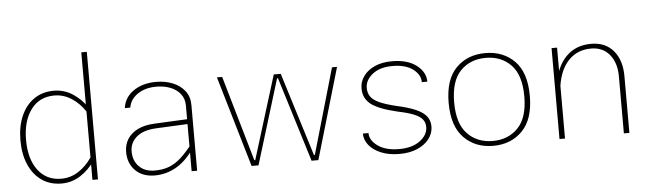

<svg xmlns="http://www.w3.org/2000/svg" viewBox="-45 -844 3438 1017"><g transform="rotate(-5 1674.0 -336.0)"><path d="M439.9 -678.2H410.6V-91.8V0H439.9ZM48.8 -241.2Q48.8 -167.5 73 -112.1Q97.2 -56.6 141.6 -25.9Q186 4.9 246.6 4.9Q301.3 4.9 346.7 -24.2Q392.1 -53.2 426.3 -103L410.6 -119.6Q380.9 -75.2 338.9 -47.9Q296.9 -20.5 247.6 -20.5Q168.5 -20.5 123.5 -80.3Q78.6 -140.1 78.6 -240.7Q78.6 -341.8 123.5 -402.3Q168.5 -462.9 247.6 -462.9Q296.9 -462.9 338.9 -435.8Q380.9 -408.7 410.6 -363.8L426.3 -380.4Q392.1 -430.2 346.9 -459.2Q301.8 -488.3 247.1 -488.3Q186.5 -488.3 141.8 -457.3Q97.2 -426.3 73 -370.8Q48.8 -315.4 48.8 -241.2Z M967.3 -349.1Q967.3 -394 943.4 -424.8Q919.4 -455.6 879.4 -471.7Q839.4 -487.8 791.5 -487.8Q719.7 -487.8 670.9 -454.1Q622.1 -420.4 614.7 -363.8H643.6Q650.9 -408.2 691.2 -435.3Q731.4 -462.4 791 -462.4Q831.1 -462.4 864.5 -449.5Q897.9 -436.5 918 -411.1Q938 -385.7 938 -349.1V-91.8V0H967.3ZM966.3 -140.1 954.1 -151.9Q917.5 -104 885.7 -75Q854 -45.9 820.6 -33.2Q787.1 -20.5 744.6 -20.5Q691.4 -20.5 660.9 -51.5Q630.4 -82.5 630.4 -131.8Q630.4 -178.2 666 -208.7Q701.7 -239.3 769.5 -242.7L955.1 -251.5V-277.3L763.7 -268.1Q710.4 -265.6 674.3 -247.6Q638.2 -229.5 619.6 -199.7Q601.1 -169.9 601.1 -131.8Q601.1 -70.8 639.2 -32.7Q677.2 5.4 742.2 5.4Q807.6 5.4 864 -29.8Q920.4 -64.9 966.3 -140.1Z M1595.7 -29.3H1590.8L1453.1 -472.7H1416L1278.8 -29.3H1273.9L1142.6 -483.4H1114.7L1256.8 0H1293.5L1431.6 -450.7H1436.5L1575.7 0H1611.8L1753.4 -483.4H1726.6Z M2045.4 -487.8Q1992.2 -487.8 1953.4 -470.2Q1914.6 -452.6 1893.6 -423.1Q1872.6 -393.6 1872.6 -358.4Q1872.6 -305.2 1912.8 -273.9Q1953.1 -242.7 2051.8 -219.7Q2106.4 -208.5 2137.9 -195.6Q2169.4 -182.6 2182.9 -165.8Q2196.3 -148.9 2196.3 -125Q2196.3 -83.5 2155 -52.2Q2113.8 -21 2043.9 -21Q1972.2 -21 1930.4 -51Q1888.7 -81.1 1888.7 -119.6H1858.9Q1858.9 -86.4 1881.3 -58.1Q1903.8 -29.8 1945.3 -12.5Q1986.8 4.9 2043.5 4.9Q2098.6 4.9 2139.2 -12.9Q2179.7 -30.8 2201.9 -60.5Q2224.1 -90.3 2224.1 -125Q2224.1 -156.7 2206.8 -179.4Q2189.5 -202.1 2150.4 -219.2Q2111.3 -236.3 2046.4 -250.5Q1991.7 -263.7 1959.7 -278.1Q1927.7 -292.5 1914.1 -311.8Q1900.4 -331.1 1900.4 -358.4Q1900.4 -399.9 1939.7 -431.2Q1979 -462.4 2045.9 -462.4Q2115.7 -462.4 2154.8 -432.9Q2193.8 -403.3 2193.8 -363.8H2223.1Q2223.1 -414.6 2175.5 -451.2Q2127.9 -487.8 2045.4 -487.8Z M2541.5 -462.4Q2624 -462.4 2676 -408.7Q2728 -355 2728 -241.7Q2728 -128.4 2676 -74.5Q2624 -20.5 2541.5 -20.5Q2459 -20.5 2407 -74.5Q2355 -128.4 2355 -241.7Q2355 -355 2407 -408.7Q2459 -462.4 2541.5 -462.4ZM2541.5 -487.8Q2446.3 -487.8 2386 -426.8Q2325.7 -365.7 2325.7 -241.7Q2325.7 -117.7 2386 -56.2Q2446.3 5.4 2541.5 5.4Q2636.7 5.4 2697 -56.2Q2757.3 -117.7 2757.3 -241.7Q2757.3 -365.7 2697 -426.8Q2636.7 -487.8 2541.5 -487.8Z M2923.3 0V-332V-483.4H2894V0ZM3265.6 -302.2Q3265.6 -386.7 3222.9 -437.3Q3180.2 -487.8 3104 -487.8Q3022.5 -487.8 2970.9 -435.5Q2919.4 -383.3 2903.8 -285.6L2923.3 -281.2Q2937 -368.2 2983.4 -415.5Q3029.8 -462.9 3102.1 -462.9Q3164.6 -462.9 3200.4 -418.9Q3236.3 -375 3236.3 -303.2V0H3265.6Z"/></g></svg>

Font: Estedad-FD VF
Style: Regular
Weight: 100
Designer: Amin Abedi
Version: Version 7.3